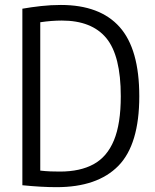

<svg xmlns="http://www.w3.org/2000/svg" viewBox="-20 -768 640 794"><path d="M214 6Q151 6 72.5 -2V-732Q109.5 -738.5 150 -743Q190.5 -747.5 231.5 -747.5Q393.5 -747.5 474.8 -656.2Q556 -565 556 -370Q556 -170.5 469.5 -82.2Q383 6 214 6ZM228 -58.5Q311.5 -58.5 367.2 -89Q423 -119.5 451.2 -187.8Q479.5 -256 479.5 -370Q479.5 -538 419.5 -610.5Q359.5 -683 235.5 -683Q193.5 -683 146.5 -676V-62.5Q169 -60 188.8 -59.2Q208.5 -58.5 228 -58.5Z"/></svg>

Font: Encode Sans Condensed
Style: Regular
Weight: 400
Width: 3
Designer: Multiple Designers
Foundry: Impallari Type
Version: Version 3.000; ttfautohint (v1.8.3) -l 8 -r 50 -G 200 -x 14 